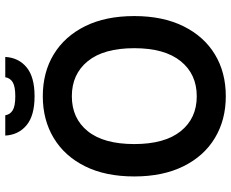

<svg xmlns="http://www.w3.org/2000/svg" viewBox="-96 -792 898 747"><g transform="rotate(-90 353.5 -418.0)"><path d="M353 11Q261 11 190.5 -31.5Q120 -74 80.5 -154Q41 -234 41 -345Q41 -457 80.5 -536.5Q120 -616 190.5 -658.5Q261 -701 353 -701Q446 -701 516 -658.5Q586 -616 625.5 -536.5Q665 -457 665 -345Q665 -234 625.5 -154Q586 -74 516 -31.5Q446 11 353 11ZM353 -102Q439 -102 489.5 -164.5Q540 -227 540 -345Q540 -464 489.5 -526Q439 -588 353 -588Q267 -588 217 -526Q167 -464 167 -345Q167 -227 217 -164.5Q267 -102 353 -102ZM353 -733Q278 -733 240.5 -764Q203 -795 200 -847H279Q282 -828 298.5 -818Q315 -808 353 -808Q391 -808 407.5 -818Q424 -828 427 -847H506Q503 -795 465.5 -764Q428 -733 353 -733Z"/></g></svg>

Font: Radio Canada Big Medium
Style: Regular
Weight: 500
Designer: Étienne Aubert Bonn
Foundry: Coppers and Brasses
Version: Version 1.001